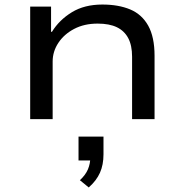

<svg xmlns="http://www.w3.org/2000/svg" viewBox="-20 -525 813 846"><path d="M113 0V-496H205V-385H209Q241 -437 296.5 -471Q352 -505 431 -505Q502 -505 553.5 -483.5Q605 -462 633 -412Q661 -362 661 -279V0H562V-275Q562 -325 545 -357Q528 -389 495 -405Q462 -421 410 -421Q351 -421 306.5 -397.5Q262 -374 237 -336Q212 -298 212 -254V0ZM371 301 332 269Q357 246 367.5 221Q378 196 378 167L394 182H326V77H436V155Q436 201 420.5 236Q405 271 371 301Z"/></svg>

Font: Nunito Sans 7pt Expanded
Style: Regular
Weight: 400
Width: 7
Designer: Vernon Adams
Foundry: Vernon Adams
Version: Version 3.101;gftools[0.9.27]